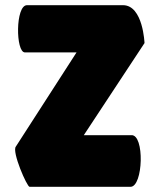

<svg xmlns="http://www.w3.org/2000/svg" viewBox="-20 -720 603 740"><path d="M41 -155C25 -135 84 0 94 0H483C532 0 538 -203 486 -199H303L537 -554C537 -552 532 -700 454 -700H84C39 -700 40 -518 76 -518H275Z"/></svg>

Font: Lilita 2
Style: Regular
Weight: 400
Designer: Juan Montoreano
Foundry: Juan Montoreano
Version: Version 2.001